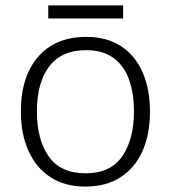

<svg xmlns="http://www.w3.org/2000/svg" viewBox="-20 -678 630 708"><path d="M533 -267Q533 -183 505.5 -121Q478 -59 424.5 -24.5Q371 10 294 10Q220 10 167 -24Q114 -58 85.5 -120.5Q57 -183 57 -267Q57 -396 121 -469Q185 -542 298 -542Q374 -542 426.5 -507.5Q479 -473 506 -411Q533 -349 533 -267ZM116 -267Q116 -164 159.5 -101.5Q203 -39 295 -39Q388 -39 431 -102Q474 -165 474 -267Q474 -333 456 -384Q438 -435 399 -464Q360 -493 297 -493Q207 -493 161.5 -433Q116 -373 116 -267ZM434 -658V-610H158V-658Z"/></svg>

Font: Noto Sans Cherokee Light
Style: Regular
Weight: 300
Designer: Monotype Design Team
Foundry: Monotype Imaging Inc.
Version: Version 2.001; ttfautohint (v1.8.4.7-5d5b)